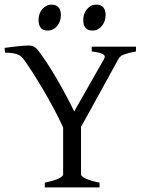

<svg xmlns="http://www.w3.org/2000/svg" viewBox="-20 -819 634 839"><path d="M175.8 0V-21Q220.2 -30.3 238 -39.8Q255.9 -49.3 255.9 -56.2V-262.2Q237.8 -301.8 214.8 -344.7Q191.9 -387.7 168 -428.2Q144 -468.8 121.6 -503.7Q99.1 -538.6 82 -562Q77.6 -567.4 72 -572.3Q66.4 -577.1 57.6 -580.8Q48.8 -584.5 35.6 -586.7Q22.5 -588.9 2 -588.9L0 -609.9Q28.8 -613.8 57.6 -616.9Q86.4 -620.1 106.9 -620.1Q129.4 -620.1 145 -601.1Q163.1 -577.6 184.1 -545.7Q205.1 -513.7 226.1 -478Q247.1 -442.4 267.1 -404.8Q287.1 -367.2 304.2 -332L435.1 -562Q442.4 -574.7 430.4 -582Q418.5 -589.4 380.9 -594.2V-615.2H574.2V-594.2Q540.5 -587.9 522.7 -581.3Q504.9 -574.7 498 -562L334 -264.2V-56.2Q334 -53.2 338.1 -49.1Q342.3 -44.9 351.8 -40Q361.3 -35.2 376.7 -30.3Q392.1 -25.4 415 -21V0ZM441.4 -752.4Q441.4 -738.8 437 -726.6Q432.6 -714.4 425 -705.3Q417.5 -696.3 407.2 -690.9Q397 -685.5 384.8 -685.5Q362.8 -685.5 353.3 -697.8Q343.8 -710 343.8 -732.4Q343.8 -746.1 348.1 -758.3Q352.5 -770.5 360.4 -779.5Q368.2 -788.6 378.2 -793.7Q388.2 -798.8 399.9 -798.8Q441.4 -798.8 441.4 -752.4ZM246.1 -752.4Q246.1 -738.8 241.7 -726.6Q237.3 -714.4 229.7 -705.3Q222.2 -696.3 211.9 -690.9Q201.7 -685.5 189.5 -685.5Q167.5 -685.5 158 -697.8Q148.4 -710 148.4 -732.4Q148.4 -746.1 152.8 -758.3Q157.2 -770.5 165 -779.5Q172.9 -788.6 182.9 -793.7Q192.9 -798.8 204.6 -798.8Q246.1 -798.8 246.1 -752.4Z"/></svg>

Font: Gentium Plus APac
Style: Regular
Weight: 400
Designer: J. Victor Gaultney, Annie Olsen, Iska Routamaa, Becca Hirsbrunner
Foundry: SIL International
Version: Version 5.000